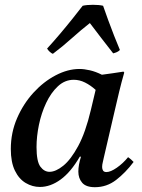

<svg xmlns="http://www.w3.org/2000/svg" viewBox="-20 -767 591 799"><path d="M146 11Q115 11 87 -5.5Q59 -22 42 -57Q25 -92 25 -147Q25 -215 51 -275Q77 -335 119 -381Q161 -427 211.5 -453.5Q262 -480 311 -480Q330 -480 354 -474.5Q378 -469 404 -456Q425 -459 447.5 -462Q470 -465 494 -469L497 -465Q485 -423 476 -385.5Q467 -348 458 -309L412 -111Q411 -104 408 -93Q405 -82 405 -72Q405 -63 409 -57Q413 -51 423 -51Q440 -51 466 -69Q492 -87 513 -113Q526 -104 536 -93Q502 -48 463 -18Q424 12 375 12Q338 12 322 -6.5Q306 -25 306 -53Q306 -80 317 -115H312Q275 -51 232.5 -20Q190 11 146 11ZM378 -393Q357 -412 334 -423.5Q311 -435 287 -435Q250 -435 221 -408Q192 -381 172 -338.5Q152 -296 142 -247.5Q132 -199 132 -155Q132 -95 148 -73.5Q164 -52 186 -52Q212 -52 243.5 -77.5Q275 -103 305.5 -159.5Q336 -216 358 -309ZM479 -559Q473 -553 466 -550Q459 -547 451 -545Q426 -577 400.5 -610Q375 -643 354 -671Q318 -643 279 -608Q240 -573 200 -543Q194 -545 186.5 -552Q179 -559 176 -565Q200 -591 228 -624Q256 -657 282 -689.5Q308 -722 324 -743Q341 -747 367 -747Q393 -747 409 -743Q418 -717 430 -684Q442 -651 455 -618Q468 -585 479 -559Z"/></svg>

Font: Tiro Devanagari Hindi
Style: Italic
Weight: 400
Italic angle: -11°
Designer: Devanagari: John Hudson & Fiona Ross, assisted by Paul Hanslow. Latin: John Hudson with Paul Hanslow, assisted by Kaja S
Foundry: Tiro Typeworks Ltd.
Version: Version 1.52